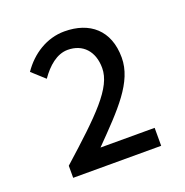

<svg xmlns="http://www.w3.org/2000/svg" viewBox="-90 -972 590 613"><g transform="rotate(-20 205.0 -665.5)"><path d="M58 -441H357V-502H173C266 -597 335 -666 335 -749C335 -842 277 -890 191 -890C131 -890 78 -856 44 -806L87 -767C112 -803 144 -831 181 -831C232 -831 265 -796 265 -739C265 -672 194 -604 58 -482Z"/></g></svg>

Font: Noto Sans CJK KR Regular
Style: Regular
Weight: 400
Designer: Ryoko NISHIZUKA (kana & ideographs); Paul D. Hunt (Latin, Greek & Cyrillic); Wenlong ZHANG (bopomofo); Sandoll Communica
Foundry: Adobe Systems Incorporated
Version: Version 1.004;PS 1.004;hotconv 1.0.82;makeotf.lib2.5.63406